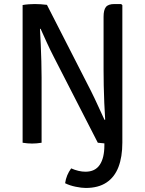

<svg xmlns="http://www.w3.org/2000/svg" viewBox="-20 -707 718 951"><path d="M332.5 127Q370 143.5 403.5 143.5Q451 143.5 474 109.5Q497 75.5 497 12.5V-17.5H586V-1Q586 70 566.8 120.2Q547.5 170.5 507.2 197.2Q467 224 404.5 224Q384.5 224 355 218Q325.5 212 302.5 200.5Q305.5 179.5 313 161.5Q320.5 143.5 332.5 127ZM92 -682Q104.5 -684.5 122.5 -685.8Q140.5 -687 152 -687Q165 -687 181.5 -686Q198 -685 212.5 -683L186 -565L178 -564Q180 -530 181.8 -488.2Q183.5 -446.5 184.8 -403.8Q186 -361 186 -324V0Q174 2 162 3Q150 4 139 4Q129 4 116.2 3Q103.5 2 92 0ZM246 -426Q227 -463 211.2 -497.8Q195.5 -532.5 181 -564.5L132 -622L212.5 -683L430 -257.5Q449.5 -218.5 466.2 -181.5Q483 -144.5 497.5 -113.5L536 -73.5L464.5 0ZM586 -681.5V-1Q574 1.5 555.5 2.8Q537 4 525 4Q513 4 496 3Q479 2 464.5 0L492.5 -113L501 -114Q498.5 -153.5 496.5 -197.5Q494.5 -241.5 493.8 -284Q493 -326.5 493 -361V-624Q493 -657.5 504.5 -672.2Q516 -687 547 -687H580Z"/></svg>

Font: Signika Negative
Style: Regular
Weight: 400
Designer: Anna Giedry
Foundry: Anna Giedry
Version: Version 2.001